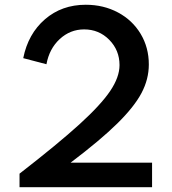

<svg xmlns="http://www.w3.org/2000/svg" viewBox="-20 -784 719 804"><path d="M61.8 0V-56.8Q224.1 -182.7 313.2 -263.9Q402.3 -345 441.4 -403Q480.5 -460.9 480.5 -511.4Q480.5 -573.6 437.5 -617.3Q394.5 -660.9 332.3 -660.9Q274.1 -660.9 230.2 -620.5Q186.4 -580 174.5 -515L77.3 -540.5Q97.7 -642.3 168.2 -703.2Q238.6 -764.1 339.1 -764.1Q413.6 -764.1 474.1 -731.8Q534.5 -699.5 568.9 -642.3Q603.2 -585 603.2 -514.1Q603.2 -452.3 572.5 -394.3Q541.8 -336.4 471.1 -266.8Q400.5 -197.3 275.5 -102.7H616.8V0Z"/></svg>

Font: Spartan MB SemBd
Style: Regular
Weight: 600
Designer: Matt Bailey, Mirko Velimirovic
Foundry: Matt Bailey
Version: Version 1.005